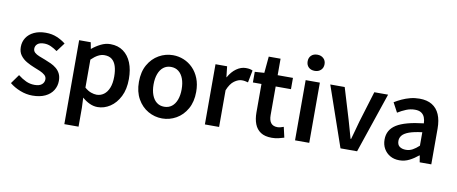

<svg xmlns="http://www.w3.org/2000/svg" viewBox="-81 -1163 4150 1743"><g transform="rotate(10 1993.5 -291.0)"><path d="M238 14Q181 14 125 -8Q69 -30 28 -64L88 -148Q125 -119 162 -102Q199 -85 241 -85Q286 -85 308 -104Q330 -123 330 -152Q330 -175 312.5 -190.5Q295 -206 267.5 -218Q240 -230 211 -241Q175 -255 140 -275Q105 -295 82 -326Q59 -357 59 -403Q59 -451 83.5 -488.5Q108 -526 153.5 -547.5Q199 -569 261 -569Q319 -569 365.5 -549Q412 -529 445 -502L385 -422Q356 -443 326 -456.5Q296 -470 264 -470Q222 -470 202 -452.5Q182 -435 182 -409Q182 -387 197.5 -373Q213 -359 239 -348.5Q265 -338 295 -327Q324 -316 352 -303Q380 -290 403 -271Q426 -252 439.5 -225Q453 -198 453 -159Q453 -111 428.5 -71.5Q404 -32 356 -9Q308 14 238 14Z M570 219V-555H677L688 -496H690Q726 -526 769 -547.5Q812 -569 857 -569Q927 -569 976 -533.5Q1025 -498 1050.5 -435Q1076 -372 1076 -286Q1076 -191 1042 -124Q1008 -57 954 -21.5Q900 14 839 14Q802 14 766 -2.5Q730 -19 697 -48L701 45V219ZM811 -95Q848 -95 877.5 -116.5Q907 -138 924 -180Q941 -222 941 -284Q941 -340 928.5 -379.5Q916 -419 890 -440Q864 -461 821 -461Q791 -461 762 -445.5Q733 -430 701 -399V-141Q731 -115 759.5 -105Q788 -95 811 -95Z M1434 14Q1365 14 1304.5 -20.5Q1244 -55 1207 -120.5Q1170 -186 1170 -277Q1170 -370 1207 -435Q1244 -500 1304.5 -534.5Q1365 -569 1434 -569Q1486 -569 1533.5 -549.5Q1581 -530 1618 -492.5Q1655 -455 1676.5 -401Q1698 -347 1698 -277Q1698 -186 1661 -120.5Q1624 -55 1563.5 -20.5Q1503 14 1434 14ZM1434 -94Q1475 -94 1504 -116.5Q1533 -139 1548.5 -180.5Q1564 -222 1564 -277Q1564 -333 1548.5 -374.5Q1533 -416 1504 -438.5Q1475 -461 1434 -461Q1394 -461 1365 -438.5Q1336 -416 1320.5 -374.5Q1305 -333 1305 -277Q1305 -222 1320.5 -180.5Q1336 -139 1365 -116.5Q1394 -94 1434 -94Z M1827 0V-555H1934L1945 -456H1947Q1977 -510 2019 -539.5Q2061 -569 2105 -569Q2127 -569 2141.5 -566Q2156 -563 2168 -557L2146 -444Q2131 -448 2118.5 -450.5Q2106 -453 2088 -453Q2056 -453 2019.5 -427Q1983 -401 1958 -338V0Z M2445 14Q2381 14 2342.5 -11.5Q2304 -37 2286.5 -82.5Q2269 -128 2269 -188V-451H2190V-549L2277 -555L2291 -707H2400V-555H2541V-451H2400V-187Q2400 -139 2419.5 -114.5Q2439 -90 2479 -90Q2493 -90 2508.5 -94Q2524 -98 2536 -103L2558 -7Q2536 0 2507.5 7Q2479 14 2445 14Z M2658 0V-555H2789V0ZM2724 -652Q2688 -652 2667 -672.5Q2646 -693 2646 -727Q2646 -760 2667 -780.5Q2688 -801 2724 -801Q2758 -801 2780 -780.5Q2802 -760 2802 -727Q2802 -693 2780 -672.5Q2758 -652 2724 -652Z M3077 0 2885 -555H3018L3105 -267Q3117 -227 3128.5 -184.5Q3140 -142 3152 -101H3157Q3169 -142 3180.5 -184.5Q3192 -227 3203 -267L3291 -555H3418L3230 0Z M3621 14Q3572 14 3535.5 -7Q3499 -28 3478 -64.5Q3457 -101 3457 -149Q3457 -239 3535 -287.5Q3613 -336 3783 -355Q3782 -385 3772.5 -409.5Q3763 -434 3741.5 -448.5Q3720 -463 3683 -463Q3641 -463 3602 -447Q3563 -431 3526 -408L3479 -496Q3510 -515 3545.5 -531.5Q3581 -548 3621.5 -558.5Q3662 -569 3706 -569Q3776 -569 3822 -541Q3868 -513 3891 -459.5Q3914 -406 3914 -329V0H3807L3797 -61H3793Q3756 -30 3713 -8Q3670 14 3621 14ZM3663 -90Q3696 -90 3724.5 -105.5Q3753 -121 3783 -149V-273Q3708 -264 3664 -248Q3620 -232 3601.5 -209.5Q3583 -187 3583 -159Q3583 -122 3605.5 -106Q3628 -90 3663 -90Z"/></g></svg>

Font: Noto Sans SC Thin SemiBold
Style: Regular
Weight: 600
Version: Version 2.004-H2;hotconv 1.0.118;makeotfexe 2.5.65603